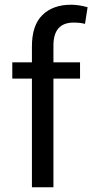

<svg xmlns="http://www.w3.org/2000/svg" viewBox="-20 -792 390 812"><path d="M206 0H115V-459.5H32V-528.5H115V-596Q115 -685 159.5 -728.5Q204 -772 280.5 -772Q312.5 -772 350.5 -761.5L339.5 -691Q319.5 -696.5 291.5 -696.5Q206 -696.5 206 -599.5V-528.5H318.5V-459.5H206Z"/></svg>

Font: Roberto Sans
Style: Regular
Weight: 400
Designer: Google (font) & Cristiano Sobral (main changes)
Version: Version 1.500; ttfautohint (v1.8.4.7-5d5b-dirty)